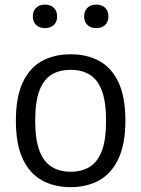

<svg xmlns="http://www.w3.org/2000/svg" viewBox="-20 -780 596 810"><path d="M278 9.5Q208 9.5 156 -19.8Q104 -49 75.5 -110.8Q47 -172.5 47 -271Q47 -368.5 75.2 -430.5Q103.5 -492.5 155.5 -521.8Q207.5 -551 278 -551Q348.5 -551 400.5 -521.8Q452.5 -492.5 480.8 -430.8Q509 -369 509 -271Q509 -173.5 480.2 -111.5Q451.5 -49.5 399.8 -20Q348 9.5 278 9.5ZM278 -55.5Q324 -55.5 357.5 -75.5Q391 -95.5 409.2 -142.2Q427.5 -189 427.5 -269.5Q427.5 -351.5 409.2 -398.8Q391 -446 357.2 -465.8Q323.5 -485.5 278 -485.5Q232 -485.5 198.5 -465.8Q165 -446 146.8 -399.2Q128.5 -352.5 128.5 -272Q128.5 -190.5 146.8 -143.2Q165 -96 198.5 -75.8Q232 -55.5 278 -55.5ZM386.5 -661.5Q362.5 -661.5 348.8 -674.8Q335 -688 335 -710.5Q335 -733.5 348.8 -747Q362.5 -760.5 386.5 -760.5Q410 -760.5 423.8 -747Q437.5 -733.5 437.5 -710.5Q437.5 -688 423.8 -674.8Q410 -661.5 386.5 -661.5ZM170 -661.5Q146 -661.5 132.2 -674.8Q118.5 -688 118.5 -710.5Q118.5 -733.5 132.2 -747Q146 -760.5 170 -760.5Q193.5 -760.5 207.2 -747Q221 -733.5 221 -710.5Q221 -688 207.2 -674.8Q193.5 -661.5 170 -661.5Z"/></svg>

Font: Encode Sans Condensed Thin
Style: Regular
Weight: 400
Version: Version 3.002